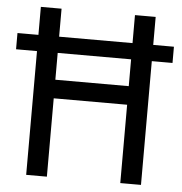

<svg xmlns="http://www.w3.org/2000/svg" viewBox="-53 -763 769 813"><g transform="rotate(5 332.0 -357.0)"><path d="M88 0V-526H-1V-595H88V-714H176V-595H488V-714H576V-595H664V-526H576V0H488V-333H176V0ZM176 -412H488V-526H176Z"/></g></svg>

Font: Noto Sans Hebrew SemiCondensed
Style: Regular
Weight: 400
Width: 4
Designer: Monotype Design Team
Foundry: Monotype Imaging Inc.
Version: Version 2.004; ttfautohint (v1.8.4.7-5d5b)